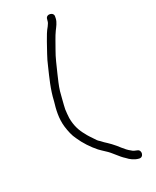

<svg xmlns="http://www.w3.org/2000/svg" viewBox="-249 -809 915 1128"><g transform="rotate(-30 208.5 -244.5)"><path d="M278 -726 275 -716C274.3 -712 272.7 -707.7 270 -703L260 -688C240.7 -665.5 227.7 -642.2 211 -613C188.1 -569.3 163.1 -530.7 144 -483C117.2 -421.5 88.4 -360.1 72 -288C58 -241.2 44 -187.1 51 -128C55.3 -94 62.3 -62.5 75 -37C94.2 7.7 124 52.2 154 86L170 102C176 108 182 113.7 188 119C218.3 145.5 240.1 184.8 270 211C286.3 229.3 308.4 246.3 335 253C365.9 263.3 379.4 215.5 351 206C339.1 201.5 327.9 196.9 319 188C288.1 164.8 267.5 127.5 240 100L222 82C216.7 77.3 211.3 72.3 206 67L190 50C178.7 40.3 173.5 33.6 165 19C154.9 3.8 141 -15.7 133 -33C113.8 -65.9 100 -105.6 100 -158L102 -186C103.5 -206.3 105.9 -222.3 111 -240C117.8 -265.5 124.2 -294 132 -322C141 -352.8 158.2 -390.5 170 -418C189.8 -461.7 207.5 -506.8 231 -546C250 -578.1 268.5 -615.2 288.5 -642.5C301.1 -659.7 318.5 -680.1 324 -704L326 -714C335.2 -744.8 284.3 -757.7 278 -726Z"/></g></svg>

Font: HoneyBee
Style: Book
Weight: 300
Foundry: Cannot Into Space Fonts
Version: Version 0.89